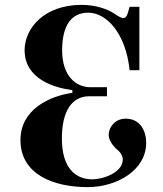

<svg xmlns="http://www.w3.org/2000/svg" viewBox="-20 -750 668 788"><path d="M64 -175C64 -34 200 18 340 18C459 18 580 -51 580 -164C580 -213 555 -263 496 -263C452 -263 426 -228 426 -196C426 -173 447 -147 462 -135C478 -122 484 -106 484 -96C484 -41 402 -14 359 -14C286 -14 234 -65 234 -181C234 -296 276 -355 347 -355H419V-392H352C289 -392 235 -441 235 -543C235 -650 276 -698 342 -698C417 -698 496 -614 512 -462H552V-722H512L505 -698C501 -683 495 -676 486 -676C477 -676 462 -685 451 -693C421 -713 373 -730 315 -730C160 -730 81 -633 81 -544C81 -423 208 -389 277 -380V-369C185 -356 64 -302 64 -175Z"/></svg>

Font: Old Standard
Style: Bold
Weight: 700
Designer: Alexey Kryukov <alexios@thessalonica.org.ru>
Version: Version 2.0.2